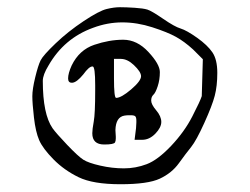

<svg xmlns="http://www.w3.org/2000/svg" viewBox="-20 -708 676 519"><path d="M268.1 -683.6Q288.1 -688.5 304.2 -688.5Q320.3 -688.5 343.8 -687Q367.2 -685.5 378.4 -682.1Q389.6 -678.7 420.9 -657.2Q452.1 -635.7 468.3 -630.9Q484.4 -626 512.7 -606Q541 -585.9 554.2 -566.4Q567.4 -546.9 567.4 -511.2Q567.4 -475.6 560.5 -449.2Q553.7 -422.9 532.2 -375.5Q510.7 -328.1 496.6 -310.5Q482.4 -293 463.4 -266.6Q444.3 -240.2 412.1 -225.1Q379.9 -210 305.7 -210Q231.4 -210 192.4 -229Q153.3 -248 124.5 -277.3Q95.7 -306.6 85.9 -329.1Q76.2 -351.6 71.8 -390.1Q67.4 -428.7 67.4 -447.8Q67.4 -466.8 75.2 -499Q83 -531.2 89.8 -544.9Q96.7 -558.6 130.4 -590.8Q164.1 -623 206.1 -650.9Q248 -678.7 268.1 -683.6ZM231.4 -632.8Q153.3 -604.5 111.3 -531.2Q95.7 -505.9 95.7 -489.3Q95.7 -399.4 122.1 -361.3Q131.8 -347.7 161.6 -316.4Q191.4 -285.2 205.1 -276.4Q218.8 -267.6 251 -260.3Q283.2 -252.9 314.9 -252.9Q346.7 -252.9 376.5 -264.2Q406.2 -275.4 442.4 -313.5Q478.5 -351.6 500 -393.6Q521.5 -435.5 525.4 -448.2L528.3 -547.9L502 -574.2Q478.5 -595.7 455.6 -608.4Q432.6 -621.1 391.6 -634.3Q350.6 -647.5 310.5 -647.5Q270.5 -647.5 231.4 -632.8ZM261.7 -317.4Q229.5 -317.4 229.5 -347.7Q229.5 -358.4 233.4 -379.4Q237.3 -400.4 237.3 -463.9Q237.3 -470.7 237.3 -477.5Q237.3 -528.3 230.5 -528.3H229.5Q220.7 -528.3 205.1 -506.8Q187.5 -485.4 175.8 -484.4H173.8Q164.1 -484.4 164.1 -496.1Q164.1 -509.8 173.8 -531.2Q194.3 -573.2 234.9 -586.9Q275.4 -600.6 313 -600.6Q350.6 -600.6 381.3 -567.4Q412.1 -534.2 412.1 -513.2Q412.1 -492.2 406.2 -474.6Q400.4 -457 394.5 -451.7Q388.7 -446.3 388.7 -436Q388.7 -425.8 402.3 -409.7Q416 -393.6 416 -378.4Q416 -363.3 399.9 -346.7Q383.8 -330.1 364.3 -330.1H343.8L347.7 -361.3Q348.6 -371.1 348.6 -377Q348.6 -377 348.6 -381.8Q348.6 -390.6 345.7 -393.6Q342.8 -396.5 333 -396.5Q333 -396.5 328.1 -396.5Q323.2 -396.5 316.4 -395.5Q293 -391.6 292 -356.4Q292 -350.6 293 -338.9Q293 -338.9 293 -334Q293 -327.1 291 -323.2Q288.1 -317.4 261.7 -317.4ZM306.6 -548.8H288.1V-496.1Q288.1 -443.4 293.9 -443.4Q307.6 -443.4 334.5 -466.3Q361.3 -489.3 361.3 -502Q361.3 -513.7 341.8 -532.2Q324.2 -548.8 306.6 -548.8Z"/></svg>

Font: Drukaatie burti
Style: Light
Weight: 300
Version: Version 0.14